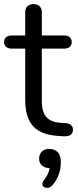

<svg xmlns="http://www.w3.org/2000/svg" viewBox="-21 -660 381 937"><path d="M335 -26.9Q335 8.8 285.2 4.9L257.8 2.9Q177.7 -2.9 139.9 -44.9Q102.1 -86.9 102.1 -171.9V-422.9H35.2Q18.1 -422.9 8.5 -431.4Q-1 -439.9 -1 -454.6Q-1 -469.2 8.5 -478Q18.1 -486.8 35.2 -486.8H102.1V-600.1Q102.1 -619.1 113 -629.6Q124 -640.1 142.6 -640.1Q161.1 -640.1 172.1 -629.6Q183.1 -619.1 183.1 -600.1V-486.8H293.9Q310.1 -486.8 319.6 -478Q329.1 -469.2 329.1 -454.6Q329.1 -439.9 319.6 -431.4Q310.1 -422.9 293.9 -422.9H183.1V-168Q183.1 -112.8 205.6 -88.4Q228 -64 272.9 -61L299.8 -59.1Q335 -55.7 335 -26.9ZM217.8 66.9Q275.9 66.9 275.9 131.8Q275.9 196.8 233.9 245.1Q222.7 256.8 210.9 256.8Q186 256.3 186 237.8Q186 228 192.9 220.2Q215.8 192.4 221.2 160.2H220.2Q199.2 160.2 184.6 148.2Q169.9 136.2 169.9 114.5Q169.9 92.8 183.3 79.8Q196.8 66.9 217.8 66.9Z"/></svg>

Font: Nunito-Regular
Style: Regular
Weight: 400
Designer: Vernon Adams
Foundry: newtypography
Version: Version 3.000